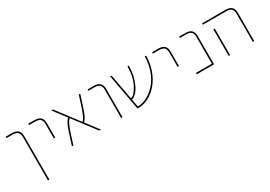

<svg xmlns="http://www.w3.org/2000/svg" viewBox="17 -1354 3392 2408"><g transform="rotate(-30 1713.0 -150.0)"><path d="M136 -500H51V-520H136Q198 -520 227 -493Q256 -466 256 -410V220H236V-410Q236 -458 212.5 -479Q189 -500 136 -500Z M463 -500H378V-520H463Q525 -520 554 -493Q583 -466 583 -410V-200H563V-410Q563 -458 539.5 -479Q516 -500 463 -500Z M1130 0H1105L862 -321Q823 -287 783 -163L731 0H710L764 -170Q805 -299 849 -336L710 -520H735L978 -199Q1017 -233 1057 -357L1109 -520H1130L1076 -350Q1035 -221 991 -184Z M1322 -500H1237V-520H1322Q1384 -520 1413 -493Q1442 -466 1442 -410V0H1422V-410Q1422 -458 1398.5 -479Q1375 -500 1322 -500Z M2084 -520Q2084 -412 2049 -314Q2014 -216 1957 -148Q1900 -80 1827 -40Q1754 0 1679 0H1659L1564 -520H1584L1652 -151Q1705 -162 1759.5 -267Q1814 -372 1814 -520H1834Q1834 -418 1805 -328.5Q1776 -239 1735.5 -189Q1695 -139 1655 -131L1676 -20H1679Q1747 -20 1816 -57.5Q1885 -95 1940 -159Q1995 -223 2029.5 -318Q2064 -413 2064 -520Z M2256 -500H2171V-520H2256Q2318 -520 2347 -493Q2376 -466 2376 -410V-200H2356V-410Q2356 -458 2332.5 -479Q2309 -500 2256 -500Z M2748 -410Q2748 -458 2724.5 -479Q2701 -500 2648 -500H2563V-520H2648Q2710 -520 2739 -493Q2768 -466 2768 -410V0H2518V-20H2748Z M2980 -385H3000V-20V0H2980V-20ZM3230 -500H2895V-520H3230Q3292 -520 3321 -493Q3350 -466 3350 -410V0H3330V-410Q3330 -458 3306.5 -479Q3283 -500 3230 -500Z"/></g></svg>

Font: M PLUS 1p Thin
Style: Regular
Weight: 250
Version: Version 1.062